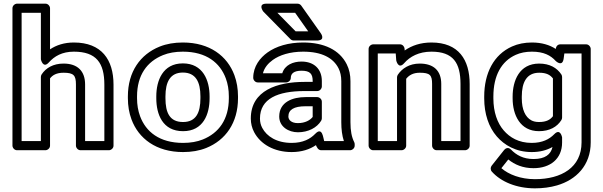

<svg xmlns="http://www.w3.org/2000/svg" viewBox="-20 -795 3294 1048"><path d="M327.1 -448C270.6 -448 230.3 -424.2 207.1 -388.6C204.5 -384.6 203.1 -378.8 203.1 -375V-25H98V-725H203.1V-471C203.1 -471 214.5 -418.3 246.7 -454.3C276.8 -488 318.9 -513 383.2 -513C505.9 -513 549.6 -451.1 549.6 -333V-25H444.5V-334C444.5 -406.1 404.3 -448 327.1 -448ZM327.1 -398C382.3 -398 394.5 -383.4 394.5 -334V0C394.5 10.7 404.4 25 419.5 25H574.6C585.3 25 599.6 15.1 599.6 0V-333C599.6 -469 534.7 -563 383.2 -563C330.6 -563 287.5 -548.6 253.1 -525.7V-750C253.1 -760.7 243.2 -775 228.1 -775H73C62.3 -775 48 -765.1 48 -750V0C48 10.7 57.9 25 73 25H228.1C238.8 25 253.1 15.1 253.1 0V-367.1C266.7 -384.6 288 -398 327.1 -398Z M728 -269C728 -385.1 782.7 -459.2 870.2 -494.3C900.8 -506.6 936.6 -513 978 -513C1106.8 -513 1181.1 -452 1212.5 -367.3C1223.5 -337.7 1229.1 -305.1 1229.1 -269V-259C1229.1 -142.9 1174.4 -68.8 1086.9 -33.7C1056.3 -21.4 1020.5 -15 979.1 -15C850.3 -15 776 -76 744.6 -160.7C733.6 -190.3 728 -222.9 728 -259ZM678 -269V-259C678 -217.7 684.5 -179 697.7 -143.3C736.3 -39 832.2 35 979.1 35C1025.7 35 1068 27.8 1105.6 12.7C1211.6 -29.8 1279.1 -124.9 1279.1 -259V-269C1279.1 -310.3 1272.6 -349 1259.4 -384.7C1220.8 -489 1124.9 -563 978 -563C931.4 -563 889.1 -555.8 851.5 -540.7C745.5 -498.2 678 -403.1 678 -269ZM1124 -269C1124 -355.7 1088.4 -449 978 -449C868.1 -449 833.1 -354.6 833.1 -269V-259C833.1 -171.2 867.2 -79 979.1 -79C1089.9 -79 1124 -172.1 1124 -259ZM1074 -269V-259C1074 -179.7 1049.8 -129 979.1 -129C906.7 -129 883.1 -179.1 883.1 -259V-269C883.1 -346.7 908.5 -399 978 -399C1048.6 -399 1074 -347.4 1074 -269Z M1842.9 -128C1842.9 -89.1 1847.2 -54.7 1857 -25H1749.5C1744.1 -39.6 1740.7 -106.3 1700.3 -64.3C1673.5 -36.5 1633.7 -15 1572 -15C1490 -15 1436 -50.6 1411.5 -96.7C1403.1 -112.4 1399 -129.1 1399 -148C1399 -256.5 1496.2 -298 1642.4 -298H1711.7C1726.8 -298 1736.7 -312.3 1736.7 -323V-353C1736.7 -416.7 1695.6 -459 1625.9 -459C1579.3 -459 1534.3 -440.2 1520.7 -395H1415.2C1422.8 -425.3 1443.6 -449.5 1468.9 -467.7C1506 -494.5 1562.8 -513 1634.7 -513C1737.2 -513 1799.4 -478.6 1828 -421.8C1837.7 -402.4 1842.9 -379.5 1842.9 -352ZM1733.7 25H1891C1901.7 25 1916 15.1 1916 0V-8C1916 -11.6 1915.1 -15.7 1913.4 -19.2C1899.4 -47.1 1892.9 -81 1892.9 -128V-352C1892.9 -385.8 1886.4 -416.9 1872.6 -444.2C1833 -523.1 1747.8 -563 1634.7 -563C1554.5 -563 1487.3 -542.6 1439.7 -508.3C1400.3 -479.9 1362.2 -433.8 1362.2 -370C1362.2 -359.3 1372.1 -345 1387.2 -345H1542.3C1553 -345 1567.3 -354.9 1567.3 -370C1567.3 -392.9 1583.7 -409 1625.9 -409C1672.3 -409 1686.7 -391.8 1686.7 -353V-348H1642.4C1494.4 -348 1349 -302.2 1349 -148C1349 -121.5 1355.1 -96.2 1367.3 -73.3C1401.7 -8.5 1475.2 35 1572 35C1626.7 35 1670.6 20.3 1704.5 -2.8C1709.5 9.2 1716.6 25 1733.7 25ZM1504.1 -159C1504.1 -102.9 1555.4 -73 1606.1 -73C1663.2 -73 1709.9 -98.1 1733 -136C1735.4 -139.9 1736.7 -145.5 1736.7 -149V-240C1736.7 -255.1 1722.4 -265 1711.7 -265H1647.9C1578.9 -265 1504.1 -239.3 1504.1 -159ZM1554.1 -159C1554.1 -195.8 1583.7 -215 1647.9 -215H1686.7V-156.7C1672.9 -138.9 1645.3 -123 1606.1 -123C1570.6 -123 1554.1 -140.3 1554.1 -159ZM1662.3 -624H1593.5L1494.1 -725H1591ZM1710.6 -574C1759.5 -574 1731 -613.4 1731 -613.4L1624.3 -764.4C1620.2 -770.3 1612.2 -775 1603.9 -775H1434.5C1385 -775 1416.7 -732.5 1416.7 -732.5L1565.2 -581.5C1569.1 -577.4 1576.2 -574 1583 -574Z M2271.1 -448C2214.5 -448 2174.4 -421.4 2151.3 -386.9C2148.6 -382.8 2147.1 -377 2147.1 -373V-25H2042V-503H2140L2142.8 -465.2C2142.8 -465.2 2153.9 -413.2 2186.5 -450.6C2217.5 -486 2265.9 -513 2334.9 -513C2453.5 -513 2493.6 -452.1 2493.6 -336V-25H2388.5V-337C2388.5 -409.6 2346.4 -448 2271.1 -448ZM2271.1 -398C2326.7 -398 2338.5 -385 2338.5 -337V0C2338.5 10.7 2348.4 25 2363.5 25H2518.6C2529.3 25 2543.6 15.1 2543.6 0V-336C2543.6 -468.4 2483.7 -563 2334.9 -563C2276 -563 2227.9 -546.6 2189 -519.5L2188.2 -529.8C2187.4 -541 2177.1 -553 2163.3 -553H2017C2006.3 -553 1992 -543.1 1992 -528V0C1992 10.7 2001.9 25 2017 25H2172.1C2182.8 25 2197.1 15.1 2197.1 0V-364.9C2211.6 -383.4 2233.9 -398 2271.1 -398Z M2899.9 183C2821.4 183 2756.2 157.4 2716.7 123L2754.4 75.5C2789.4 103.6 2833.9 123 2892.2 123C2983.1 123 3048.1 72 3048.1 -17V-45C3048.1 -45 3039.1 -97.3 3005.2 -62.4C2978.4 -34.9 2940.3 -15 2882.3 -15C2811.1 -15 2762.4 -45 2729.6 -82.9C2694.9 -122.9 2673 -182.9 2673 -258V-268C2673 -382.7 2717.1 -460.7 2795.2 -495.7C2820.5 -507.1 2849.7 -513 2883.4 -513C2947.7 -513 2985.7 -492.8 3013.3 -462.2C3013.3 -462.2 3050 -426.3 3056.7 -475.7L3060.4 -503H3154.3V-18C3154.3 118.7 3045 183 2899.9 183ZM3013.3 -527.9C2980.6 -549.6 2936.9 -563 2883.4 -563C2843.8 -563 2807.3 -555.9 2774.7 -541.3C2674.6 -496.4 2623 -395.5 2623 -268V-258C2623 -173.4 2647.6 -101 2691.8 -50.1C2732.5 -3.2 2795.7 35 2882.3 35C2927.1 35 2963.5 25.3 2995.7 7.4C2986.7 48.1 2955 73 2892.2 73C2835.4 73 2798.1 50.9 2769.2 21.5C2753.8 5.7 2738.1 15.5 2731.8 23.5L2663.6 109.5C2656.8 118 2656.2 132.3 2664.5 141.6C2713.9 197.1 2799.4 233 2899.9 233C2943 233 2983.1 227.8 3020.2 217C3124.2 186.8 3204.3 108.3 3204.3 -18V-528C3204.3 -538.7 3194.4 -553 3179.3 -553H3038.5C3024 -553 3015.2 -542.1 3013.3 -527.9ZM2921.9 -79C2979.5 -79 3020.9 -102.2 3044.3 -139.8C3046.8 -143.8 3048.1 -149.4 3048.1 -153V-375C3048.1 -380 3046.1 -385.6 3043.9 -388.9C3019.8 -424.8 2980.4 -448 2923 -448C2813.8 -448 2778.1 -353.4 2778.1 -268V-258C2778.1 -167.7 2819 -79 2921.9 -79ZM2998.1 -366.9V-160.7C2984.3 -142.3 2962.9 -129 2921.9 -129C2904.6 -129 2891.1 -132.3 2880.3 -138.1C2847.2 -155.7 2828.1 -197.5 2828.1 -258V-268C2828.1 -345.2 2854.3 -398 2923 -398C2963.1 -398 2983 -386 2998.1 -366.9Z"/></svg>

Font: Asimov
Style: WidOu
Weight: 500
Designer: Google
Version: Version 2.000980; 2014